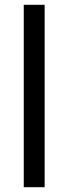

<svg xmlns="http://www.w3.org/2000/svg" viewBox="-20 -780 285 800"><path d="M166 0H79V-760H166Z"/></svg>

Font: Noto Sans Display
Style: Regular
Weight: 400
Designer: Monotype Design Team
Foundry: Monotype Imaging Inc.
Version: Version 2.003